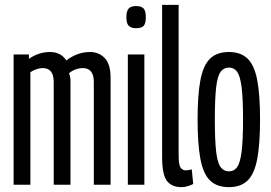

<svg xmlns="http://www.w3.org/2000/svg" viewBox="-20 -760 1113 790"><path d="M36 0V-536H99V-518Q119 -532 141 -539Q163 -546 185 -546Q231 -546 253 -511Q271 -526 296.5 -536Q322 -546 350 -546Q387 -546 411 -521Q435 -496 435 -440V0H366V-423Q366 -480 320 -480Q308 -480 293 -475Q278 -470 264 -459Q270 -445 270 -425V0H201V-423Q201 -480 155 -480Q144 -480 129.5 -475Q115 -470 105 -463V0Z M540 -644Q519 -644 509.5 -654Q500 -664 500 -689Q500 -715 509.5 -725Q519 -735 540 -735Q562 -735 571 -725Q580 -715 580 -689Q580 -664 571.5 -654Q563 -644 540 -644ZM506 0V-536H574V0Z M715 -740V-122Q715 -82 723 -70.5Q731 -59 745 -59Q749 -59 754.5 -60Q760 -61 769 -63L775 -3Q765 2 752.5 6Q740 10 727 10Q686 10 666.5 -16Q647 -42 647 -114V-740Z M793 -268Q793 -369 804.5 -430Q816 -491 844 -518.5Q872 -546 922 -546Q971 -546 999 -518.5Q1027 -491 1038.5 -430Q1050 -369 1050 -268Q1050 -168 1038.5 -106.5Q1027 -45 999 -17.5Q971 10 922 10Q872 10 844 -17.5Q816 -45 804.5 -106.5Q793 -168 793 -268ZM864 -268Q864 -181 869.5 -135Q875 -89 888 -72Q901 -55 922 -55Q943 -55 955.5 -72Q968 -89 974 -135Q980 -181 980 -268Q980 -356 974 -402Q968 -448 955.5 -465Q943 -482 922 -482Q901 -482 888 -465Q875 -448 869.5 -402Q864 -356 864 -268Z"/></svg>

Font: Georama ExtraCondensed
Style: Regular
Weight: 400
Width: 2
Designer: Jean-Baptiste Levee
Foundry: Production Type
Version: Version 1.000